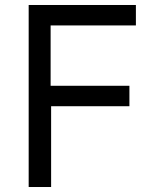

<svg xmlns="http://www.w3.org/2000/svg" viewBox="-20 -750 640 770"><path d="M95 0V-730H525V-648H183V-406H499V-324H185V0Z"/></svg>

Font: JetBrainsMonoNL NFM
Style: Regular
Weight: 400
Monospace: yes
Designer: Philipp Nurullin, Konstantin Bulenkov
Foundry: JetBrains
Version: Version 2.304; ttfautohint (v1.8.4.7-5d5b);Nerd Fonts 3.3.0